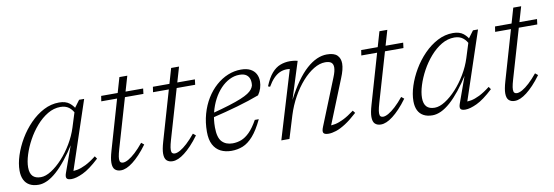

<svg xmlns="http://www.w3.org/2000/svg" viewBox="-47 -850 3354 1162"><g transform="rotate(-10 1630.0 -269.0)"><path d="M290.5 -32 352 -203.5H355.5Q321 -149 289 -109Q257 -69 227 -42.5Q197 -16 169.2 -3.2Q141.5 9.5 116.5 9.5Q83.5 9.5 61.2 -2.8Q39 -15 27.8 -38.2Q16.5 -61.5 16.5 -94.5Q16.5 -137.5 32.5 -187Q48.5 -236.5 77 -284.8Q105.5 -333 144 -372.5Q182.5 -412 228 -435.8Q273.5 -459.5 323 -459.5Q363.5 -459.5 387.2 -440.5Q411 -421.5 426 -389.5L412 -371Q399.5 -400 378.8 -415.8Q358 -431.5 326.5 -431.5Q285.5 -431.5 247.8 -409Q210 -386.5 177.8 -349.5Q145.5 -312.5 121.8 -268.8Q98 -225 84.5 -182Q71 -139 71 -105Q71 -69 87.5 -51.2Q104 -33.5 137.5 -33.5Q167 -33.5 202 -55.8Q237 -78 271.2 -115.2Q305.5 -152.5 333.5 -199.5Q361.5 -246.5 377 -295.5L413 -410L446 -454.5H477L332 -20L320 -37Q338 -35 361.2 -39.2Q384.5 -43.5 414 -58Q443.5 -72.5 480 -101L491 -85Q432 -30 389.2 -10Q346.5 10 318.5 10Q294.5 10 288.5 0Q282.5 -10 290.5 -32Z M576.5 -422 581.5 -454.5H839.5L835.5 -422ZM633.5 -119Q629.5 -105.5 626.8 -94Q624 -82.5 622.8 -74Q621.5 -65.5 621.5 -59Q621.5 -45 627 -39.5Q632.5 -34 642.5 -34Q656.5 -34 676 -45Q695.5 -56 719.5 -78Q743.5 -100 770.5 -133L787 -119.5Q762.5 -86 739.5 -61.8Q716.5 -37.5 696 -21.8Q675.5 -6 657 2Q638.5 10 621.5 10Q599 10 585.5 -2.5Q572 -15 572 -45Q572 -58 575.2 -75.8Q578.5 -93.5 585.5 -117.5L710 -547.5H758.5Z M894.5 -422 899.5 -454.5H1157.5L1153.5 -422ZM951.5 -119Q947.5 -105.5 944.8 -94Q942 -82.5 940.8 -74Q939.5 -65.5 939.5 -59Q939.5 -45 945 -39.5Q950.5 -34 960.5 -34Q974.5 -34 994 -45Q1013.5 -56 1037.5 -78Q1061.5 -100 1088.5 -133L1105 -119.5Q1080.5 -86 1057.5 -61.8Q1034.5 -37.5 1014 -21.8Q993.5 -6 975 2Q956.5 10 939.5 10Q917 10 903.5 -2.5Q890 -15 890 -45Q890 -58 893.2 -75.8Q896.5 -93.5 903.5 -117.5L1028 -547.5H1076.5Z M1427 -435Q1395.5 -435 1366 -420.2Q1336.5 -405.5 1311.2 -379Q1286 -352.5 1267 -316.5Q1248 -280.5 1237.2 -237.5Q1226.5 -194.5 1226.5 -147.5Q1226.5 -84.5 1250.5 -59Q1274.5 -33.5 1316 -33.5Q1343.5 -33.5 1369.2 -43.2Q1395 -53 1420.5 -78.2Q1446 -103.5 1472 -150H1496.5Q1466 -86 1435.2 -51.2Q1404.5 -16.5 1371.8 -3.2Q1339 10 1301.5 10Q1264 10 1235.2 -4.5Q1206.5 -19 1190.2 -49.8Q1174 -80.5 1174 -129Q1174 -187 1188.5 -238.2Q1203 -289.5 1228.5 -331Q1254 -372.5 1288 -402.5Q1322 -432.5 1361 -448.5Q1400 -464.5 1441 -464.5Q1476.5 -464.5 1499 -452.8Q1521.5 -441 1532.5 -420.8Q1543.5 -400.5 1543.5 -375Q1543.5 -354 1536.8 -332.5Q1530 -311 1517 -293Q1486 -281.5 1452 -270.2Q1418 -259 1381.2 -248.5Q1344.5 -238 1305.2 -227.8Q1266 -217.5 1224 -207.5L1225.5 -233.5Q1289.5 -250 1334.2 -264Q1379 -278 1408 -290Q1437 -302 1453.8 -313Q1470.5 -324 1479 -335Q1487.5 -346 1491 -358Q1494 -379.5 1489 -396.8Q1484 -414 1469.2 -424.5Q1454.5 -435 1427 -435Z M1598 -331.5 1586 -336Q1606.5 -386.5 1630.5 -414Q1654.5 -441.5 1682.5 -452.2Q1710.5 -463 1742.5 -463Q1751 -463 1759.2 -462.2Q1767.5 -461.5 1775.5 -460.2Q1783.5 -459 1789.5 -457L1717 -227.5H1716.5Q1748.5 -290 1780.5 -335Q1812.5 -380 1844.5 -408.5Q1876.5 -437 1907.8 -450.8Q1939 -464.5 1969.5 -464.5Q2013.5 -464.5 2032.8 -445.5Q2052 -426.5 2052 -394.5Q2052 -377 2046.5 -355.2Q2041 -333.5 2030 -307L1914.5 -20.5L1906.5 -37.5Q1925 -36 1947.8 -40.8Q1970.5 -45.5 1999.8 -60Q2029 -74.5 2065.5 -102L2077.5 -86.5Q2037 -49.5 2004 -28.2Q1971 -7 1944.8 1.5Q1918.5 10 1898.5 10Q1873 10 1866.8 -0.5Q1860.5 -11 1871 -36.5L1985 -319.5Q1993 -339 1996.8 -354Q2000.5 -369 2000.5 -380Q2000.5 -400 1988.8 -409.8Q1977 -419.5 1951.5 -419.5Q1917.5 -419.5 1881 -397.5Q1844.5 -375.5 1810 -336.8Q1775.5 -298 1747.2 -247.2Q1719 -196.5 1701 -139L1658.5 0H1608.5L1734 -416.5Q1731 -417 1726.5 -417.5Q1722 -418 1716 -418Q1693 -418 1672.5 -408.8Q1652 -399.5 1633.5 -380.2Q1615 -361 1598 -331.5Z M2174.5 -422 2179.5 -454.5H2437.5L2433.5 -422ZM2231.5 -119Q2227.5 -105.5 2224.8 -94Q2222 -82.5 2220.8 -74Q2219.5 -65.5 2219.5 -59Q2219.5 -45 2225 -39.5Q2230.5 -34 2240.5 -34Q2254.5 -34 2274 -45Q2293.5 -56 2317.5 -78Q2341.5 -100 2368.5 -133L2385 -119.5Q2360.5 -86 2337.5 -61.8Q2314.5 -37.5 2294 -21.8Q2273.5 -6 2255 2Q2236.5 10 2219.5 10Q2197 10 2183.5 -2.5Q2170 -15 2170 -45Q2170 -58 2173.2 -75.8Q2176.5 -93.5 2183.5 -117.5L2308 -547.5H2356.5Z M2711 -32 2772.5 -203.5H2776Q2741.5 -149 2709.5 -109Q2677.5 -69 2647.5 -42.5Q2617.5 -16 2589.8 -3.2Q2562 9.5 2537 9.5Q2504 9.5 2481.8 -2.8Q2459.5 -15 2448.2 -38.2Q2437 -61.5 2437 -94.5Q2437 -137.5 2453 -187Q2469 -236.5 2497.5 -284.8Q2526 -333 2564.5 -372.5Q2603 -412 2648.5 -435.8Q2694 -459.5 2743.5 -459.5Q2784 -459.5 2807.8 -440.5Q2831.5 -421.5 2846.5 -389.5L2832.5 -371Q2820 -400 2799.2 -415.8Q2778.5 -431.5 2747 -431.5Q2706 -431.5 2668.2 -409Q2630.5 -386.5 2598.2 -349.5Q2566 -312.5 2542.2 -268.8Q2518.5 -225 2505 -182Q2491.5 -139 2491.5 -105Q2491.5 -69 2508 -51.2Q2524.5 -33.5 2558 -33.5Q2587.5 -33.5 2622.5 -55.8Q2657.5 -78 2691.8 -115.2Q2726 -152.5 2754 -199.5Q2782 -246.5 2797.5 -295.5L2833.5 -410L2866.5 -454.5H2897.5L2752.5 -20L2740.5 -37Q2758.5 -35 2781.8 -39.2Q2805 -43.5 2834.5 -58Q2864 -72.5 2900.5 -101L2911.5 -85Q2852.5 -30 2809.8 -10Q2767 10 2739 10Q2715 10 2709 0Q2703 -10 2711 -32Z M2997 -422 3002 -454.5H3260L3256 -422ZM3054 -119Q3050 -105.5 3047.2 -94Q3044.5 -82.5 3043.2 -74Q3042 -65.5 3042 -59Q3042 -45 3047.5 -39.5Q3053 -34 3063 -34Q3077 -34 3096.5 -45Q3116 -56 3140 -78Q3164 -100 3191 -133L3207.5 -119.5Q3183 -86 3160 -61.8Q3137 -37.5 3116.5 -21.8Q3096 -6 3077.5 2Q3059 10 3042 10Q3019.5 10 3006 -2.5Q2992.5 -15 2992.5 -45Q2992.5 -58 2995.8 -75.8Q2999 -93.5 3006 -117.5L3130.5 -547.5H3179Z"/></g></svg>

Font: Newsreader Light
Style: Italic
Weight: 300
Italic angle: -17°
Designer: Hugues Gentile
Foundry: Production Type
Version: Version 1.003